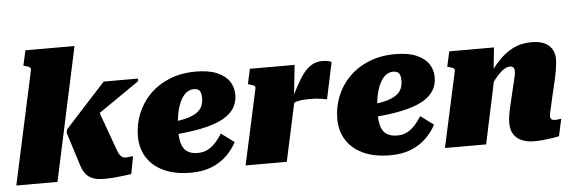

<svg xmlns="http://www.w3.org/2000/svg" viewBox="-49 -915 3244 1087"><g transform="rotate(-5 1572.5 -372.0)"><path d="M583 -168 501 -395 426 -308Q479 -346 532 -382.5Q585 -419 638 -455.5Q691 -492 744 -529V-543H549Q512 -502 473 -460Q434 -418 396 -376Q358 -334 319 -291L315 -272L371 -95Q381 -59 397 -36.5Q413 -14 439 -4Q465 6 505 6Q535 6 562.5 3.5Q590 1 615 -2Q640 -5 659 -8L678 -108Q674 -108 667 -107Q660 -106 653 -105Q646 -104 638 -104Q628 -104 620.5 -107Q613 -110 607 -117Q601 -124 595 -136.5Q589 -149 583 -168ZM5 0H239L402 -758H123L104 -672L113 -670Q124 -667 131.5 -664Q139 -661 142.5 -656.5Q146 -652 145 -646Z M996 14Q907 14 844 -15Q781 -44 748 -96Q715 -148 715 -217Q715 -284 739.5 -345Q764 -406 810.5 -453Q857 -500 923.5 -527Q990 -554 1074 -554Q1146 -554 1193 -534Q1240 -514 1262.5 -480.5Q1285 -447 1285 -405Q1285 -354 1256.5 -317.5Q1228 -281 1173 -258Q1118 -235 1038.5 -222.5Q959 -210 856 -205L859 -278Q919 -280 963.5 -287.5Q1008 -295 1037.5 -309Q1067 -323 1081.5 -345.5Q1096 -368 1096 -402Q1096 -420 1092 -432Q1088 -444 1078.5 -450Q1069 -456 1054 -456Q1028 -456 1008 -439Q988 -422 974 -391Q960 -360 952.5 -318Q945 -276 945 -226Q945 -177 956 -148Q967 -119 989.5 -106.5Q1012 -94 1045 -94Q1078 -94 1103 -107.5Q1128 -121 1148 -143.5Q1168 -166 1184 -192L1258 -137Q1235 -94 1199.5 -60Q1164 -26 1114 -6Q1064 14 996 14Z M1308 0H1542L1621 -365L1615 -363L1634 -543H1380L1361 -457L1370 -455Q1381 -452 1388.5 -449Q1396 -446 1399.5 -441.5Q1403 -437 1402 -431ZM1844 -541Q1840 -544 1827 -547.5Q1814 -551 1791 -551Q1758 -551 1731.5 -535.5Q1705 -520 1683 -491Q1661 -462 1640 -422.5Q1619 -383 1596 -335L1594 -319Q1604 -326 1616 -331Q1628 -336 1641.5 -338.5Q1655 -341 1670.5 -342Q1686 -343 1702 -343Q1736 -343 1761 -339.5Q1786 -336 1800 -333Z M2129 14Q2040 14 1977 -15Q1914 -44 1881 -96Q1848 -148 1848 -217Q1848 -284 1872.5 -345Q1897 -406 1943.5 -453Q1990 -500 2056.5 -527Q2123 -554 2207 -554Q2279 -554 2326 -534Q2373 -514 2395.5 -480.5Q2418 -447 2418 -405Q2418 -354 2389.5 -317.5Q2361 -281 2306 -258Q2251 -235 2171.5 -222.5Q2092 -210 1989 -205L1992 -278Q2052 -280 2096.5 -287.5Q2141 -295 2170.5 -309Q2200 -323 2214.5 -345.5Q2229 -368 2229 -402Q2229 -420 2225 -432Q2221 -444 2211.5 -450Q2202 -456 2187 -456Q2161 -456 2141 -439Q2121 -422 2107 -391Q2093 -360 2085.5 -318Q2078 -276 2078 -226Q2078 -177 2089 -148Q2100 -119 2122.5 -106.5Q2145 -94 2178 -94Q2211 -94 2236 -107.5Q2261 -121 2281 -143.5Q2301 -166 2317 -192L2391 -137Q2368 -94 2332.5 -60Q2297 -26 2247 -6Q2197 14 2129 14Z M2441 0H2675L2761 -404L2752 -397L2767 -543H2513L2494 -457L2503 -455Q2514 -452 2521.5 -449Q2529 -446 2532.5 -441.5Q2536 -437 2535 -431ZM3071 -233 3096 -339Q3103 -372 3107 -398.5Q3111 -425 3111 -448Q3111 -496 3078.5 -525Q3046 -554 2981 -554Q2922 -554 2876 -531Q2830 -508 2791.5 -466.5Q2753 -425 2715 -368L2714 -298Q2738 -336 2761 -365Q2784 -394 2805.5 -410.5Q2827 -427 2847 -427Q2861 -427 2867 -420Q2873 -413 2873 -402Q2873 -390 2870.5 -376Q2868 -362 2863 -343L2840 -246Q2831 -209 2825.5 -183.5Q2820 -158 2818 -140.5Q2816 -123 2816 -108Q2816 -70 2832 -45Q2848 -20 2877.5 -7Q2907 6 2946 6Q2974 6 2999.5 3.5Q3025 1 3048 -2.5Q3071 -6 3090 -10L3111 -107Q3107 -107 3101.5 -106.5Q3096 -106 3090 -105Q3084 -104 3077 -104Q3063 -104 3056 -109.5Q3049 -115 3049 -128Q3049 -136 3052 -149Q3055 -162 3060 -183Q3065 -204 3071 -233Z"/></g></svg>

Font: Roboto Serif Black
Style: Italic
Weight: 900
Italic angle: -10°
Version: Version 1.008